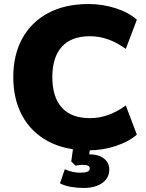

<svg xmlns="http://www.w3.org/2000/svg" viewBox="-20 -736 727 954"><path d="M420 11Q303 11 219 -34Q135 -79 90.5 -161Q46 -243 46 -353Q46 -463 90.5 -544.5Q135 -626 219 -671Q303 -716 420 -716Q490 -716 555 -695Q620 -674 660 -638L605 -493Q561 -525 517 -540.5Q473 -556 427 -556Q334 -556 287 -503.5Q240 -451 240 -353Q240 -254 287 -201.5Q334 -149 427 -149Q473 -149 517 -164.5Q561 -180 605 -212L660 -67Q620 -32 555 -10.5Q490 11 420 11ZM396 198Q363 198 332 192.5Q301 187 278 175L302 105Q320 113 339 117.5Q358 122 377 122Q403 122 414.5 117Q426 112 426 101Q426 92 418 87.5Q410 83 390 83Q382 83 374 84Q366 85 355 87L334 66L346 -20H431L419 57L378 40Q389 35 401.5 33Q414 31 424 31Q456 31 477.5 40.5Q499 50 511 66.5Q523 83 523 107Q523 135 507 155.5Q491 176 462 187Q433 198 396 198Z"/></svg>

Font: Nunito Sans 12pt Black
Style: Regular
Weight: 900
Designer: Vernon Adams
Foundry: Vernon Adams
Version: Version 3.101;gftools[0.9.27]